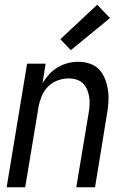

<svg xmlns="http://www.w3.org/2000/svg" viewBox="-20 -788 540 808"><path d="M8 0 94 -520H172L159 -438Q171 -458 187 -475.5Q203 -493 223.5 -505Q244 -517 266 -522.5Q288 -528 310 -528Q336 -528 360 -519.5Q384 -511 399.5 -493Q415 -475 423.5 -452Q432 -429 435 -404Q438 -379 436 -353Q434 -327 429 -301L380 0H301L353 -312Q356 -329 357 -346Q358 -363 355.5 -379.5Q353 -396 346.5 -411Q340 -426 329 -437Q318 -448 302 -453Q286 -458 268 -458Q246 -458 222.5 -449.5Q199 -441 181.5 -423Q164 -405 155 -382.5Q146 -360 142 -337L86 0ZM278 -577 234 -623 389 -768 443 -712Z"/></svg>

Font: Iosevka SS04 Oblique
Style: Regular
Weight: 400
Italic angle: -9°
Monospace: yes
Designer: Belleve Invis
Foundry: Belleve Invis
Version: Version 19.0.0; ttfautohint (v1.8.4)